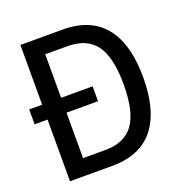

<svg xmlns="http://www.w3.org/2000/svg" viewBox="-127 -819 896 933"><g transform="rotate(-20 321.0 -352.5)"><path d="M78 0V-705H297Q392 -705 456 -665.5Q520 -626 552.5 -547.5Q585 -469 585 -353Q585 -237 552.5 -158Q520 -79 456 -39.5Q392 0 297 0ZM176 -84H291Q391 -84 437.5 -148Q484 -212 484 -353Q484 -494 437.5 -557.5Q391 -621 291 -621H176ZM11 -319V-396H339V-319Z"/></g></svg>

Font: Nunito Sans 10pt Condensed SemiBold
Style: Regular
Weight: 600
Width: 3
Designer: Vernon Adams
Foundry: Vernon Adams
Version: Version 3.101;gftools[0.9.27]